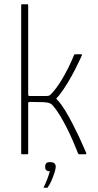

<svg xmlns="http://www.w3.org/2000/svg" viewBox="-20 -728 462 906"><path d="M80 -4V-704Q80 -708 84 -708H109Q113 -708 113 -704V-281Q113 -279 114 -277Q115 -275 119 -275Q139 -275 158 -275Q177 -275 196 -275Q206 -275 211 -276.5Q216 -278 223 -286Q246 -311 266 -343Q286 -375 302 -407.5Q318 -440 328 -465Q330 -470 331.5 -471Q333 -472 336 -472H362Q365 -472 366.5 -471Q368 -470 366 -466Q366 -466 357.5 -447.5Q349 -429 334 -399.5Q319 -370 299.5 -337.5Q280 -305 258 -277Q254 -273 251 -269.5Q248 -266 245 -262Q247 -261 249 -259Q251 -257 252 -255Q269 -237 287 -207.5Q305 -178 322.5 -144Q340 -110 354 -80Q368 -50 376.5 -30Q385 -10 386 -8Q390 0 383 0Q380 0 376.5 0Q373 0 369.5 0Q366 0 362.5 0Q359 0 356 0Q352 0 351 -0.5Q350 -1 347 -7Q347 -7 340.5 -23.5Q334 -40 322.5 -66.5Q311 -93 296 -123Q281 -153 264 -181.5Q247 -210 229 -230Q223 -238 213.5 -241.5Q204 -245 183 -246Q162 -247 119 -247Q113 -247 113 -240V-4Q113 0 109 0H84Q80 0 80 -4ZM243 59Q243 68 237.5 85.5Q232 103 224 122Q216 141 206 155Q205 158 204 158Q203 158 196 158Q189 158 185 158Q186 157 186 156.5Q186 156 188 152Q195 138 203 117Q211 96 215 80Q202 80 197.5 74.5Q193 69 193 59Q193 48 198 42.5Q203 37 216 37Q230 37 236.5 42.5Q243 48 243 59Z"/></svg>

Font: Glory Thin
Style: Regular
Weight: 100
Designer: Robert Leuschke
Foundry: Robert Leuschke
Version: Version 1.011